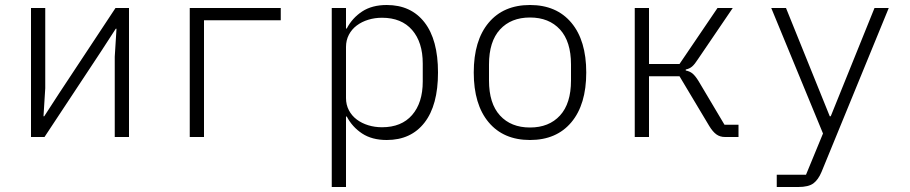

<svg xmlns="http://www.w3.org/2000/svg" viewBox="-20 -548 3640 768"><path d="M104 -516H161V-195L154 -83H157L216 -174L442 -516H496V0H439V-321L446 -433H443L384 -342L158 0H104Z M739 -516H1103V-467H796V0H739Z M1307 -516H1364V-434H1367Q1389 -476 1428.5 -502Q1468 -528 1527 -528Q1624 -528 1678 -458.5Q1732 -389 1732 -258Q1732 -127 1678 -57.5Q1624 12 1527 12Q1468 12 1428.5 -14Q1389 -40 1367 -82H1364V200H1307ZM1508 -39Q1586 -39 1628.5 -88Q1671 -137 1671 -222V-294Q1671 -379 1628.5 -428Q1586 -477 1508 -477Q1479 -477 1453 -469Q1427 -461 1407 -446Q1387 -431 1375.5 -409Q1364 -387 1364 -360V-156Q1364 -129 1375.5 -107Q1387 -85 1407 -70Q1427 -55 1453 -47Q1479 -39 1508 -39Z M2100 12Q1994 12 1934.5 -59Q1875 -130 1875 -258Q1875 -386 1934.5 -457Q1994 -528 2100 -528Q2206 -528 2265.5 -457Q2325 -386 2325 -258Q2325 -130 2265.5 -59Q2206 12 2100 12ZM2100 -38Q2176 -38 2220 -86Q2264 -134 2264 -226V-290Q2264 -382 2220 -430Q2176 -478 2100 -478Q2024 -478 1980 -430Q1936 -382 1936 -290V-226Q1936 -134 1980 -86Q2024 -38 2100 -38Z M2519 -516H2576V-292H2698L2850 -516H2911L2773 -313Q2759 -291 2748.5 -282Q2738 -273 2723 -270V-266Q2739 -263 2750 -254Q2761 -245 2774 -224L2878 -49H2934V0H2880Q2860 0 2845.5 -10.5Q2831 -21 2817 -44L2698 -243H2576V0H2519Z M3478 -516H3535L3266 140Q3253 171 3233.5 185.5Q3214 200 3173 200H3087V151H3204L3272 -14L3065 -516H3124L3299 -83H3303Z"/></svg>

Font: IBM Plex Mono Light
Style: Regular
Weight: 300
Monospace: yes
Designer: Mike Abbink, Paul van der Laan, Pieter van Rosmalen
Foundry: Bold Monday
Version: Version 2.3